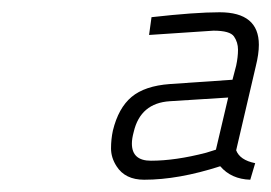

<svg xmlns="http://www.w3.org/2000/svg" viewBox="-20 -679 442 313"><path d="M215 -386Q184 -386 170 -408Q161 -422 161 -437Q161 -452 164 -466Q173 -503 194.5 -521Q216 -539 257 -542L359 -549L365 -572Q368 -586 368 -598Q368 -610 361.5 -619.5Q355 -629 328 -629L223 -622L227 -651Q298 -659 338 -659Q402 -659 402 -606Q402 -591 397 -571L365 -434Q371 -418 396 -413L388 -386Q357 -387 339 -408Q271 -386 215 -386ZM195 -445Q195 -417 226 -417Q266 -417 316 -430L332 -435L352 -520L257 -514Q209 -511 198 -464Q195 -453 195 -445Z"/></svg>

Font: Titillium Web ExtraLight
Style: Italic
Weight: 275
Italic angle: -13°
Version: Version 1.002;PS 57.000;hotconv 1.0.70;makeotf.lib2.5.55311